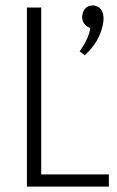

<svg xmlns="http://www.w3.org/2000/svg" viewBox="-20 -687 431 707"><path d="M380.9 0V-44.9H131.8V-659.2H79.1V0ZM361.3 -618.2Q361.3 -656.2 333 -665Q327.1 -667 322.3 -667Q294.9 -667 285.2 -640.6Q283.2 -631.8 282.2 -624Q284.2 -593.8 312.5 -584Q307.6 -546.9 273.4 -498L292 -483.4Q345.7 -532.2 358.4 -594.7Q361.3 -607.4 361.3 -618.2Z"/></svg>

Font: Yaldevi Colombo Light
Style: Regular
Weight: 300
Designer: Sol Matas, Denzil Rajitha, Kosala Senevirathne and Pathum Egodawatta
Foundry: Mooniak
Version: Version 1.020 ; ttfautohint (v1.6)